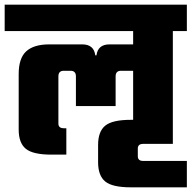

<svg xmlns="http://www.w3.org/2000/svg" viewBox="-40 -662 820 822"><path d="M700 -46H573Q550 -46 550 -26V7Q550 27 573 27H760V140H520Q441 140 410.5 115Q380 90 380 33V-42Q380 -99 410.5 -124Q441 -149 520 -149H530V-359H478Q455 -359 455 -335V-208H285V-335Q285 -359 262 -359H233Q210 -359 210 -335V-133Q210 -113 233 -113H244V0H180Q101 0 70.5 -25Q40 -50 40 -107V-345Q40 -413 72.5 -442.5Q105 -472 171 -472H312Q362 -472 368 -425H373Q379 -472 429 -472H530V-529H-20V-642H760V-529H700Z"/></svg>

Font: Teko
Style: Bold
Weight: 700
Designer: Manushi Parikh, Jonny Pinhorn
Foundry: Indian Type Foundry
Version: Version 1.106;PS 1.0;hotconv 1.0.78;makeotf.lib2.5.61930; tt